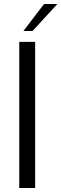

<svg xmlns="http://www.w3.org/2000/svg" viewBox="-20 -947 309 967"><path d="M77 -736H157V0H77ZM202 -927H269L144 -791H98Z"/></svg>

Font: Exo
Style: Regular
Weight: 400
Designer: Natanael Gama
Foundry: Natanael Gama
Version: Version 1.500; ttfautohint (v1.6)